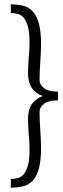

<svg xmlns="http://www.w3.org/2000/svg" viewBox="-20 -764 290 884"><path d="M247 -302Q204 -302 183 -286.5Q162 -271 162 -247Q162 -229 163 -207.5Q164 -186 165.5 -164Q167 -142 168 -121Q169 -100 169 -84Q169 -24 159 12Q149 48 131 67.5Q113 87 87 93.5Q61 100 30 100V60Q48 60 63.5 55.5Q79 51 90.5 36.5Q102 22 109 -4Q116 -30 116 -74Q116 -106 112.5 -144Q109 -182 109 -217Q109 -259 126.5 -284.5Q144 -310 177 -322Q109 -345 109 -427Q109 -462 112.5 -500Q116 -538 116 -570Q116 -613 109 -639.5Q102 -666 90.5 -680.5Q79 -695 63.5 -699.5Q48 -704 30 -704V-744Q61 -744 87 -737.5Q113 -731 131 -711.5Q149 -692 159 -656Q169 -620 169 -560Q169 -544 168 -523Q167 -502 165.5 -480Q164 -458 163 -436.5Q162 -415 162 -397Q162 -373 183 -357.5Q204 -342 247 -342Z"/></svg>

Font: Combo
Style: Regular
Weight: 400
Designer: Eduardo Rodriguez Tunni
Foundry: Eduardo Rodriguez Tunni
Version: Version 1.001